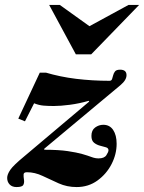

<svg xmlns="http://www.w3.org/2000/svg" viewBox="-20 -744 583 777"><path d="M47 13Q29 13 19 2.5Q9 -8 9 -24Q9 -38 21.5 -56.5Q34 -75 79 -112L341 -333L339 -336Q301 -325 263 -320Q225 -315 198 -315Q176 -315 157 -316.5Q138 -318 118 -326L81 -253L54 -264L141 -450H166Q193 -442 224 -435.5Q255 -429 288 -425Q321 -421 355 -419Q389 -417 423 -417Q431 -417 433.5 -424Q436 -431 438 -439.5Q440 -448 445.5 -455Q451 -462 466 -462Q492 -462 492 -440Q492 -430 486 -420Q480 -410 467 -399L159 -142V-138Q217 -138 254 -132.5Q291 -127 313.5 -120.5Q336 -114 350.5 -108.5Q365 -103 379 -103Q402 -103 410.5 -116Q419 -129 419 -136Q419 -145 408.5 -148Q398 -151 384.5 -154.5Q371 -158 360.5 -166.5Q350 -175 350 -194Q350 -217 365 -228Q380 -239 398 -239Q424 -239 438 -218Q452 -197 452 -162Q452 -120 431.5 -80Q411 -40 374.5 -13.5Q338 13 290 13Q251 13 217.5 -2Q184 -17 152.5 -32Q121 -47 89 -47Q76 -47 75.5 -38Q75 -29 77 -17Q79 -5 74.5 4Q70 13 47 13ZM287 -524 179 -724H222L342 -638L500 -724H543L349 -524Z"/></svg>

Font: Libre Bodoni
Style: Italic
Weight: 400
Italic angle: -13°
Designer: Pablo Impallari, Rodrigo Fuenzalida
Foundry: Impallari Type
Version: Version 2.005;gftools[0.9.23]